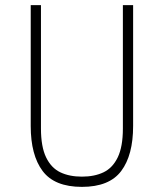

<svg xmlns="http://www.w3.org/2000/svg" viewBox="-20 -720 640 750"><path d="M460 -218V-700H500V-228Q500 -114 453.5 -52Q407 10 300 10Q193 10 146.5 -52Q100 -114 100 -228V-700H140V-218Q140 -147 160 -105.5Q180 -64 215.5 -47Q251 -30 300 -30Q349 -30 384.5 -47Q420 -64 440 -105.5Q460 -147 460 -218Z"/></svg>

Font: Fliege Mono Thin
Style: Regular
Weight: 100
Version: Version 0.020;Glyphs 3.3 (3306)